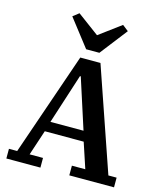

<svg xmlns="http://www.w3.org/2000/svg" viewBox="-136 -1051 967 1149"><g transform="rotate(15 347.5 -476.5)"><path d="M14 -60H65L285 -698H410L630 -60H681V0H404V-60H487L435 -217H194L142 -60H225V0H14ZM212 -280H417L317 -590H312ZM175 -924 212 -953 347 -853 482 -953 519 -924 388 -755H306Z"/></g></svg>

Font: IBM Plex Serif SmBld
Style: Regular
Weight: 600
Designer: Mike Abbink, Paul van der Laan, Pieter van Rosmalen
Foundry: Bold Monday
Version: Version 3.001